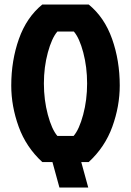

<svg xmlns="http://www.w3.org/2000/svg" viewBox="-20 -720 582 853"><path d="M374 -700Q444 -643 478 -547Q512 -451 512 -340Q512 -248 479 -157Q446 -66 374 0H341L372 113H244L213 0H168Q96 -66 63 -157Q30 -248 30 -340Q30 -451 64 -547Q98 -643 168 -700ZM235 -116H307Q332 -145 349.5 -210.5Q367 -276 367 -349Q367 -422 350 -486.5Q333 -551 308 -580H235Q210 -551 192.5 -486.5Q175 -422 175 -349Q175 -276 192.5 -210.5Q210 -145 235 -116Z"/></svg>

Font: Jockey One
Style: Regular
Weight: 400
Designer: TypeTogether
Foundry: TypeTogether
Version: Version 1.002